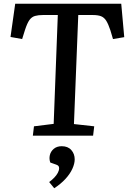

<svg xmlns="http://www.w3.org/2000/svg" viewBox="-20 -723 682 1023"><path d="M161 -50 266 -63 288 -643H209Q184 -643 166.5 -638Q149 -633 137 -616.5Q125 -600 113 -563L98 -515L36 -526L61 -703H626L642 -525L582 -515L568 -562Q557 -595 546 -612.5Q535 -630 518.5 -636.5Q502 -643 474 -643H397L374 -62L482 -50L476 0H155ZM269 280 242 247Q257 236 269 223.5Q281 211 288 198Q295 185 295 173Q295 166 291.5 161.5Q288 157 279 154L248 143Q241 124 245.5 104Q250 84 266.5 70Q283 56 309 56Q342 56 360 76.5Q378 97 378 126Q378 149 365.5 176.5Q353 204 328.5 230.5Q304 257 269 280Z"/></svg>

Font: Literata 18pt Medium
Style: Italic
Weight: 500
Italic angle: -2°
Designer: Latin by Veronika Burian and Jose Scaglione. Greek by Irene Vlachou. Cyrillic by Vera Evstafieva
Foundry: TypeTogether
Version: Version 3.103;gftools[0.9.29]